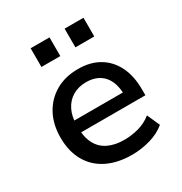

<svg xmlns="http://www.w3.org/2000/svg" viewBox="-169 -837 917 969"><g transform="rotate(-30 289.5 -352.0)"><path d="M324 9Q239 9 178 -21.5Q117 -52 84.5 -109.5Q52 -167 52 -247Q52 -322 82.5 -379.5Q113 -437 169 -470Q225 -503 301 -503Q373 -503 424 -472.5Q475 -442 502.5 -386Q530 -330 530 -252V-218H135V-287H456L439 -270Q439 -345 403.5 -385Q368 -425 303 -425Q258 -425 224.5 -405Q191 -385 172.5 -348Q154 -311 154 -259V-249Q154 -191 174 -152.5Q194 -114 233 -95Q272 -76 327 -76Q367 -76 409 -87Q451 -98 486 -126L519 -52Q482 -21 429 -6Q376 9 324 9ZM345 -604V-713H455V-604ZM147 -604V-713H257V-604Z"/></g></svg>

Font: Nunito Sans 9pt SemiBold
Style: Regular
Weight: 600
Version: Version 3.101;gftools[0.9.27]